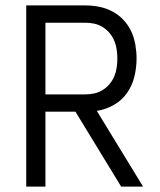

<svg xmlns="http://www.w3.org/2000/svg" viewBox="-20 -690 590 710"><path d="M509 0H428L259 -277H148V0H77V-670H295Q321 -670 346.5 -665Q372 -660 395 -648Q418 -636 436 -617Q454 -598 465 -574.5Q476 -551 480.5 -525Q485 -499 485 -473Q485 -440 477 -407Q469 -374 450 -346.5Q431 -319 401 -302Q371 -285 338 -280ZM148 -341H295Q312 -341 328.5 -344.5Q345 -348 359.5 -357Q374 -366 385 -379Q396 -392 402.5 -407.5Q409 -423 411.5 -440Q414 -457 414 -473Q414 -490 411.5 -507Q409 -524 402.5 -539.5Q396 -555 385 -568Q374 -581 359.5 -590Q345 -599 328.5 -602.5Q312 -606 295 -606H148Z"/></svg>

Font: Lode
Style: Regular
Weight: 400
Monospace: yes
Designer: Belleve Invis
Foundry: Belleve Invis
Version: Version 29.2.0; ttfautohint (v1.8.3)